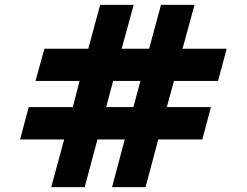

<svg xmlns="http://www.w3.org/2000/svg" viewBox="-20 -770 1014 789"><path d="M876 -437.5H694.8L665.5 -330.1H846.7L811.5 -196.8H630.4L578.1 -1H440.4L492.7 -196.8H380.4L328.1 -1H190.4L243.7 -196.8H62.5L98.1 -330.1H279.3L307.1 -437.5H126L162.6 -569.8H342.8L391.6 -750H529.3L480 -569.8H592.8L641.6 -750H779.3L730 -569.8H911.6ZM528.3 -330.1 557.1 -437.5H444.8L416.5 -330.1Z"/></svg>

Font: Manrope3 ExtraBold
Style: Bold
Weight: 800
Width: 4
Designer: Mikhail Sharanda
Foundry: Mikhail Sharanda
Version: Version 3.000;PS 003.000;hotconv 1.0.88;makeotf.lib2.5.64775